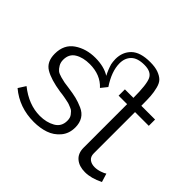

<svg xmlns="http://www.w3.org/2000/svg" viewBox="-177 -951 1165 1165"><g transform="rotate(45 405.5 -368.5)"><path d="M783 -80 800 -25Q738 6 685 6Q635 6 604.5 -19.5Q574 -45 574 -94V-467H501V-521H574Q574 -635 556.5 -672.5Q539 -710 480 -710Q421 -710 393.5 -682.5Q366 -655 366 -610Q366 -541 420 -460L388 -420Q334 -479 242 -479Q185 -479 147 -456Q109 -433 109 -383Q109 -360 119.5 -342.5Q130 -325 141 -316Q152 -307 177.5 -300Q203 -293 213 -291.5Q223 -290 252 -286Q296 -280 324.5 -273Q353 -266 386 -251.5Q419 -237 435.5 -210Q452 -183 452 -145Q452 -92 421.5 -56Q391 -20 347 -5Q303 10 250 10Q125 10 35 -66L65 -113Q154 -42 250 -42Q306 -42 347.5 -65.5Q389 -89 389 -139Q389 -152 386 -162.5Q383 -173 376 -181.5Q369 -190 363 -196.5Q357 -203 344 -208Q331 -213 324 -216Q317 -219 300.5 -222Q284 -225 278.5 -226.5Q273 -228 255 -230.5Q237 -233 234 -233Q142 -247 94.5 -275.5Q47 -304 47 -373Q47 -452 104 -491Q161 -530 239 -530Q314 -530 363 -499Q361 -502 354.5 -516Q348 -530 346.5 -534.5Q345 -539 340.5 -550.5Q336 -562 334.5 -569Q333 -576 331.5 -587.5Q330 -599 330 -610Q330 -671 369 -709Q408 -747 493 -747Q535 -747 562.5 -737Q590 -727 606 -711.5Q622 -696 630 -664.5Q638 -633 640 -603Q642 -573 642 -521H760V-467H642V-113Q642 -85 659.5 -71Q677 -57 705 -57Q727 -57 750.5 -65Q774 -73 783 -80Z"/></g></svg>

Font: Raleway
Style: Regular
Weight: 400
Designer: Matt McInerney, Pablo Impallari, Rodrigo Fuenzalida
Foundry: Matt McInerney, Pablo Impallari, Rodrigo Fuenzalida
Version: Version 1.000;PS 001.001;hotconv 1.0.56; ttfautohint (v1.5)